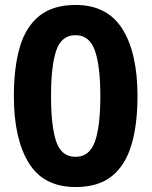

<svg xmlns="http://www.w3.org/2000/svg" viewBox="-20 -745 612 775"><path d="M535 -357Q535 -242 510.5 -160Q486 -78 431.5 -34Q377 10 285 10Q156 10 96 -87.5Q36 -185 36 -357Q36 -473 60 -555Q84 -637 139 -681Q194 -725 285 -725Q413 -725 474 -628Q535 -531 535 -357ZM186 -357Q186 -235 207 -173.5Q228 -112 285 -112Q341 -112 363 -173Q385 -234 385 -357Q385 -479 363 -541Q341 -603 285 -603Q228 -603 207 -541Q186 -479 186 -357Z"/></svg>

Font: Noto Sans IKEA
Style: Bold
Weight: 600
Designer: Monotype Design Team
Foundry: Monotype Imaging Inc.
Version: Version 2.001